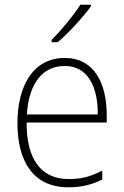

<svg xmlns="http://www.w3.org/2000/svg" viewBox="-20 -785 527 815"><path d="M366 -758V-765H321C292 -719 242 -659 199 -615V-606H225C273 -646 333 -713 366 -758ZM255 -539C121 -539 54 -421 54 -262C54 -99 122 10 270 10C327 10 370 -1 414 -23V-61C362 -34 325 -25 271 -25C154 -25 92 -110 93 -265H433V-297C433 -431 380 -539 255 -539ZM255 -505C352 -505 396 -418 395 -299H94C103 -435 163 -505 255 -505Z"/></svg>

Font: Noto Sans Devanagari SemiCondensed ExtraLight
Style: Regular
Weight: 200
Width: 4
Designer: Jelle Bosma - Monotype Design Team
Foundry: Monotype Imaging Inc.
Version: Version 2.004